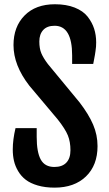

<svg xmlns="http://www.w3.org/2000/svg" viewBox="-20 -861 507 889"><path d="M39.1 -168.9Q39.1 -214.4 51.8 -267.6H149.9V-227.1Q149.9 -156.7 168.7 -122.3Q187.5 -87.9 231.9 -87.9Q268.1 -87.9 287.1 -107.9Q306.2 -127.9 306.2 -165.5Q306.2 -204.6 294.2 -234.1Q282.2 -263.7 247.6 -307.6L115.7 -464.4Q42.5 -558.6 42.5 -652.3Q42.5 -737.3 93.8 -789.3Q145 -841.3 234.4 -841.3Q287.1 -841.3 325.9 -825.9Q364.7 -810.5 385.5 -784.2Q406.2 -757.8 415.8 -728.3Q425.3 -698.7 425.3 -664.6Q425.3 -654.3 424.6 -644.8Q423.8 -635.3 422.1 -623.8Q420.4 -612.3 419.4 -606.2Q418.5 -600.1 415.5 -585Q412.6 -569.8 411.6 -564.9H314V-604.5Q314 -741.7 232.9 -741.7Q198.2 -741.7 180.2 -722.2Q162.1 -702.6 162.1 -668.9Q162.1 -636.2 171.4 -614.3Q180.7 -592.3 201.7 -564.5L348.6 -386.7Q390.6 -332 411.1 -284.2Q431.6 -236.3 431.6 -184.6Q431.6 -95.7 377.9 -43.9Q324.2 7.8 232.9 7.8Q189 7.8 154.8 -2.2Q120.6 -12.2 99.1 -28.8Q77.6 -45.4 64 -68.6Q50.3 -91.8 44.7 -116.2Q39.1 -140.6 39.1 -168.9Z"/></svg>

Font: FjallaOne
Style: Regular
Weight: 400
Designer: Irina Smirnova
Foundry: Irina Smirnova
Version: Version 1.001